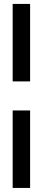

<svg xmlns="http://www.w3.org/2000/svg" viewBox="-20 -801 220 968"><path d="M131.8 -390.6H43.9V-781.2H131.8ZM131.8 146.5H43.9V-244.1H131.8Z"/></svg>

Font: ALMAS
Style: Bold
Weight: 700
Designer: ALMAS Font/ by Husham Jawad Kadhim, derived from the Bainsely font by/ Paul James MIller
Foundry: High-Logic / Made with FontCreator
Version: Version 1.411;September 19, 2021;FontCreator 14.0.0.2814 32-